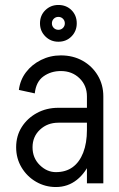

<svg xmlns="http://www.w3.org/2000/svg" viewBox="-20 -738 481 773"><path d="M330 0V-350H396V0ZM205 15V-45Q245 -45 272.5 -65Q300 -85 315 -123.5Q330 -162 330 -215H368Q368 -147 347 -95Q326 -43 289.5 -14Q253 15 205 15ZM205 15Q162 15 125.5 -6Q89 -27 67 -63.5Q45 -100 45 -145H111Q111 -102 140 -73.5Q169 -45 205 -45ZM45 -145Q45 -191 67.5 -226.5Q90 -262 128.5 -283Q167 -304 215 -304V-244Q171 -244 141 -216Q111 -188 111 -145ZM215 -244V-304H383V-244ZM330 -215V-351H368V-215ZM396 -350H330Q330 -394 300 -423Q270 -452 225 -452V-515Q274 -515 312.5 -493.5Q351 -472 373.5 -434.5Q396 -397 396 -350ZM120 -362 56 -376Q61 -416 84.5 -447Q108 -478 145 -496.5Q182 -515 225 -515V-452Q185 -452 155 -430.5Q125 -409 120 -362ZM241 -644Q241 -655 233.5 -662.5Q226 -670 215 -670V-718Q247 -718 268 -697Q289 -676 289 -644ZM215 -570Q184 -570 162.5 -591.5Q141 -613 141 -644H189Q189 -633 196.5 -625.5Q204 -618 215 -618ZM215 -570V-618Q226 -618 233.5 -625.5Q241 -633 241 -644H289Q289 -613 268 -591.5Q247 -570 215 -570ZM141 -644Q141 -676 162.5 -697Q184 -718 215 -718V-670Q204 -670 196.5 -662.5Q189 -655 189 -644Z"/></svg>

Font: Akshar Light
Style: Regular
Weight: 300
Designer: Tall Chai
Foundry: Tall Chai
Version: Version 1.100